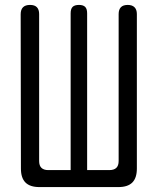

<svg xmlns="http://www.w3.org/2000/svg" viewBox="-20 -760 640 780"><path d="M140 0Q102 0 83.5 -18.5Q65 -37 65 -75L64 -702Q64 -721 73.5 -730.5Q83 -740 102 -740Q121 -740 130 -730.5Q139 -721 139 -703V-106Q139 -87 148.5 -78Q158 -69 176 -69H267V-706Q267 -724 275 -732Q283 -740 301 -740Q318 -740 326 -732Q334 -724 334 -706V-69H424Q443 -69 452.5 -78Q462 -87 462 -106V-703Q462 -721 471 -730.5Q480 -740 499 -740Q517 -740 526.5 -730.5Q536 -721 536 -703V-75Q536 -37 517.5 -18.5Q499 0 461 0Z"/></svg>

Font: Maple Mono Normal NL Light
Style: Regular
Weight: 300
Monospace: yes
Designer: subframe7536
Version: Version 7.000